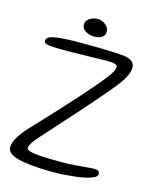

<svg xmlns="http://www.w3.org/2000/svg" viewBox="-113 -814 727 905"><g transform="rotate(15 250.0 -362.0)"><path d="M232.5 14.5Q180.5 14.5 134.5 10.2Q88.5 6 62 -1.5Q35 -8 21.5 -19.8Q8 -31.5 8 -47Q8 -68.5 24.2 -96.2Q40.5 -124 72 -157.5Q93.5 -180 124.5 -213.2Q155.5 -246.5 191 -285Q226.5 -323.5 261 -362Q295.5 -400.5 324 -434Q352.5 -467.5 369.5 -490Q383.5 -508 389.5 -521.5Q395.5 -535 395.5 -543Q395.5 -549.5 384.5 -553.8Q373.5 -558 351 -558Q343 -558 316.5 -557.5Q290 -557 255.5 -556.2Q221 -555.5 189 -555Q157 -554.5 138 -554.5Q100 -554.5 77.8 -556Q55.5 -557.5 46.2 -561.5Q37 -565.5 37 -574Q37 -584 45.5 -590.5Q54 -597 74.2 -601Q94.5 -605 128.8 -606.8Q163 -608.5 214.5 -608.5Q250 -608.5 292.2 -607.8Q334.5 -607 370 -605.2Q405.5 -603.5 421 -601Q444 -597 456 -586.2Q468 -575.5 468 -557.5Q468 -545 463.5 -532Q459 -519 451.2 -505.2Q443.5 -491.5 433 -477Q423 -463 398.8 -433.8Q374.5 -404.5 341 -366Q307.5 -327.5 270 -285.5Q232.5 -243.5 196 -203.2Q159.5 -163 130.5 -130Q110 -108.5 99.8 -92Q89.5 -75.5 89.5 -63.5Q89.5 -57 104 -52Q118.5 -47 154.5 -44.2Q190.5 -41.5 254 -41.5Q294 -41.5 326 -44Q358 -46.5 381.2 -48.8Q404.5 -51 416.5 -51Q426.5 -51 432.5 -49Q438.5 -47 441.2 -43Q444 -39 444 -32Q444 -21.5 429.8 -14Q415.5 -6.5 391.8 -1Q368 4.5 339.5 7.8Q311 11 283.2 12.8Q255.5 14.5 232.5 14.5ZM254.5 -653Q231.5 -653 212.8 -664.5Q194 -676 194 -696.5Q194 -708.5 202.5 -717.8Q211 -727 224.2 -732.5Q237.5 -738 250.5 -738Q264.5 -738 277.5 -731.5Q290.5 -725 298.8 -714.2Q307 -703.5 307 -690Q307 -670 291.5 -661.5Q276 -653 254.5 -653Z"/></g></svg>

Font: Gluten ExtraLight
Style: Regular
Weight: 250
Designer: Tyler Finck
Foundry: Etcetera Type Company
Version: Version 1.300